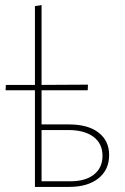

<svg xmlns="http://www.w3.org/2000/svg" viewBox="-20 -733 489 753"><path d="M408 -125Q408 -67 366 -33.5Q324 0 251 0H117V-379H2L3 -400H117V-709L143 -713V-400L325 -401L324 -379H143V-245H251Q325 -245 366.5 -213Q408 -181 408 -125ZM382 -122Q382 -170 346.5 -196.5Q311 -223 248 -223H143V-22H256Q315 -22 348.5 -48.5Q382 -75 382 -122Z"/></svg>

Font: Ysabeau Extralight
Style: Regular
Weight: 200
Designer: Christian Thalmann (Catharsis Fonts)
Version: Version 0.003